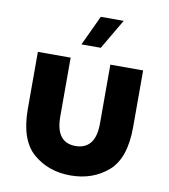

<svg xmlns="http://www.w3.org/2000/svg" viewBox="-84 -822 790 900"><g transform="rotate(10 311.0 -372.5)"><path d="M61 -268V-538H217V-258Q217 -134 311 -134Q357 -134 381.5 -164.5Q406 -195 406 -258V-538H562V-268Q562 -119 489.5 -56.5Q417 6 311 6Q206 6 133.5 -56.5Q61 -119 61 -268ZM323 -751H432L348 -608H256Z"/></g></svg>

Font: Chess Sans
Style: Bold
Weight: 700
Designer: Wolf Bōese
Foundry: Wolf Bōese
Version: Version 7.223